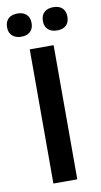

<svg xmlns="http://www.w3.org/2000/svg" viewBox="-99 -829 457 871"><g transform="rotate(-10 129.0 -394.0)"><path d="M-10 -734Q-10 -760 5 -774Q20 -788 47 -788Q73 -788 88 -774Q103 -760 103 -734Q103 -709 88 -695Q73 -681 47 -681Q21 -681 5.5 -695Q-10 -709 -10 -734ZM155 -734Q155 -760 170 -774Q185 -788 212 -788Q239 -788 253.5 -774Q268 -760 268 -734Q268 -709 253.5 -695Q239 -681 212 -681Q185 -681 170 -695Q155 -709 155 -734ZM74 -618H184V0H74Z"/></g></svg>

Font: Athiti SemiBold
Style: Regular
Weight: 600
Designer: CadsonDemak Team
Foundry: CadsonDemak
Version: Version 1.033